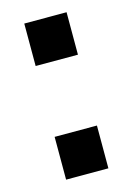

<svg xmlns="http://www.w3.org/2000/svg" viewBox="-84 -535 400 581"><g transform="rotate(-15 116.0 -244.5)"><path d="M50.5 -356V-489H183V-356ZM50.5 0V-134H183V0Z"/></g></svg>

Font: Nunito Sans 12pt ExtraLight SemiCondensed
Style: Regular
Weight: 200
Width: 4
Version: Version 3.101;gftools[0.9.27]